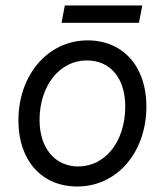

<svg xmlns="http://www.w3.org/2000/svg" viewBox="-20 -663 600 699"><path d="M261 16C406 16 513 -108 513 -276C513 -421 428 -516 299 -516C155 -516 47 -391 47 -224C47 -79 132 16 261 16ZM265 -57C180 -57 124 -124 124 -226C124 -351 197 -443 296 -443C382 -443 436 -378 436 -275C436 -149 364 -57 265 -57ZM204 -580H486L498 -643H216Z"/></svg>

Font: Uncut Sans
Style: Italic
Weight: 400
Italic angle: -11°
Designer: Kasper Nordkvist
Foundry: UNCUT.wtf
Version: Version 1.304;Glyphs 3.2 (3246)